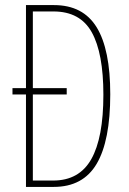

<svg xmlns="http://www.w3.org/2000/svg" viewBox="-20 -734 505 754"><path d="M413 -364Q413 -181 359.5 -90.5Q306 0 191 0H82V-363H29V-388H82V-714H192Q306 -714 359.5 -627Q413 -540 413 -364ZM109 -689V-388H242V-363H109V-25H189Q291 -25 338.5 -109Q386 -193 386 -362Q386 -525 340.5 -607Q295 -689 190 -689Z"/></svg>

Font: Noto Sans Display Thin Cond
Style: Regular
Weight: 250
Width: 3
Designer: Monotype Design team
Foundry: Monotype Imaging Inc.
Version: Version 1.000